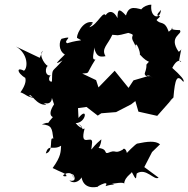

<svg xmlns="http://www.w3.org/2000/svg" viewBox="-20 -762 802 817"><path d="M453 -117C411 -97 451 -131 390 -133C400 -119 412 -156 411 -169C358 -125 368 -106 372 -156C373 -191 317 -129 340 -215C315 -210 351 -202 312 -236C341 -218 327 -208 302 -238C348 -239 355 -312 314 -260L312 -302L348 -307L396 -270L411 -280L474 -285L538 -318L556 -332L569 -287L649 -269L711 -339L698 -328L718 -347C725 -429 733 -447 760 -414C768 -419 748 -442 713 -473C742 -531 764 -485 742 -504C754 -576 756 -547 740 -542C694 -609 761 -616 745 -634C674 -634 742 -660 698 -627C680 -678 663 -655 646 -677C687 -712 622 -675 665 -720C661 -673 617 -689 624 -742C593 -743 553 -705 606 -715C557 -729 529 -742 516 -696C486 -729 480 -723 480 -685C449 -746 414 -680 433 -688C423 -731 396 -655 360 -646C403 -691 331 -630 376 -667C328 -679 301 -601 309 -600C337 -583 331 -598 266 -578C245 -588 303 -613 242 -597C232 -587 227 -547 256 -530C230 -504 202 -479 246 -505C198 -448 203 -478 201 -415C182 -412 188 -443 200 -442C167 -434 172 -481 186 -482C180 -475 140 -526 162 -546L149 -516L48 -564C101 -533 99 -472 82 -461C42 -482 57 -440 106 -422C59 -445 117 -439 67 -369C87 -364 98 -344 137 -345C113 -348 105 -354 105 -354C109 -372 136 -310 177 -317C140 -340 197 -299 201 -345L210 -318C175 -265 213 -261 206 -265C155 -208 217 -255 158 -233C201 -229 201 -217 207 -172C187 -183 211 -117 175 -109C186 -152 205 -120 240 -142C238 -117 241 -98 204 -47C238 -29 267 -23 262 -12C221 -8 290 -50 293 -3C272 -53 326 18 275 6C307 32 344 -17 326 -28C324 21 352 43 399 32C370 45 451 -4 429 30C469 18 476 27 457 20C457 21 515 8 508 23C509 -17 557 -28 537 -37C565 18 557 -7 562 -24C602 -50 636 8 655 -6L594 -51L627 -115L661 -148C641 -164 607 -160 564 -151C564 -151 561 -155 502 -93C536 -91 513 -144 502 -125C466 -104 473 -129 442 -111ZM595 -440 620 -441 548 -420 527 -388 468 -461 399 -390 389 -421 330 -449C366 -453 343 -442 386 -509C366 -505 383 -543 380 -560C389 -528 398 -516 429 -523C410 -555 438 -570 458 -614C486 -613 469 -607 526 -622C560 -612 536 -614 544 -592C561 -562 559 -552 556 -565C558 -593 579 -537 575 -530C617 -483 622 -512 603 -487C605 -445 573 -445 630 -433Z"/></svg>

Font: Asimov Aggro
Style: CondIt
Weight: 500
Designer: Google
Version: Version 2.000980; 2014